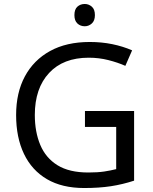

<svg xmlns="http://www.w3.org/2000/svg" viewBox="-20 -935 768 965"><path d="M407 -377H654V-27Q596 -8 537 1Q478 10 403 10Q292 10 216 -34.5Q140 -79 100.5 -161.5Q61 -244 61 -357Q61 -469 105 -551Q149 -633 231.5 -678.5Q314 -724 431 -724Q491 -724 544.5 -713Q598 -702 644 -682L610 -604Q572 -621 524.5 -633Q477 -645 426 -645Q298 -645 226.5 -568Q155 -491 155 -357Q155 -272 182.5 -206.5Q210 -141 269 -104.5Q328 -68 424 -68Q471 -68 504 -73Q537 -78 564 -85V-297H407ZM406 -915Q426 -915 441.5 -901.5Q457 -888 457 -859Q457 -831 441.5 -817Q426 -803 406 -803Q384 -803 369 -817Q354 -831 354 -859Q354 -888 369 -901.5Q384 -915 406 -915Z"/></svg>

Font: Noto Sans Rejang
Style: Regular
Weight: 400
Designer: Monotype Design Team
Foundry: Monotype Imaging Inc.
Version: Version 2.001; ttfautohint (v1.8.4.7-5d5b)